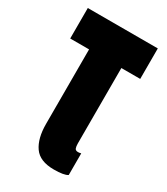

<svg xmlns="http://www.w3.org/2000/svg" viewBox="-183 -816 784 900"><g transform="rotate(30 209.0 -365.5)"><path d="M296.4 -159.7Q296.4 -144.5 299.8 -134.8Q303.2 -125 317.4 -125Q324.7 -125 333.5 -127.4V-10.3Q314.9 2.4 259.3 2.4Q183.6 2.4 152.6 -42Q121.6 -86.4 121.6 -164.6V-567.9H19.5V-732.9H398.4V-567.9H296.4Z"/></g></svg>

Font: webenart
Style: Regular
Weight: 400
Designer: Vernon Adams
Foundry: Vernon Adams
Version: Version 2.116; ttfautohint (v1.8.3)